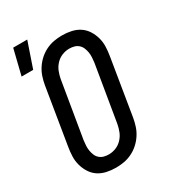

<svg xmlns="http://www.w3.org/2000/svg" viewBox="-200 -913 900 1018"><g transform="rotate(-30 250.0 -404.0)"><path d="M204 8Q175 8 147.5 2Q120 -4 98 -18.5Q76 -33 61.5 -55.5Q47 -78 39.5 -104.5Q32 -131 33 -159.5Q34 -188 39 -217L95 -559Q99 -583 107 -607.5Q115 -632 129.5 -654Q144 -676 163.5 -693.5Q183 -711 206.5 -722.5Q230 -734 255 -738.5Q280 -743 305 -743Q334 -743 361.5 -737Q389 -731 411 -716.5Q433 -702 447.5 -679.5Q462 -657 469.5 -630.5Q477 -604 476 -575.5Q475 -547 470 -518L414 -176Q410 -152 402 -127.5Q394 -103 379.5 -81Q365 -59 345.5 -41.5Q326 -24 302.5 -12.5Q279 -1 254 3.5Q229 8 204 8ZM206 -72Q228 -72 249.5 -80.5Q271 -89 287.5 -106.5Q304 -124 312.5 -145.5Q321 -167 325 -189L382 -531Q384 -547 385 -562.5Q386 -578 383.5 -593Q381 -608 375.5 -621.5Q370 -635 359 -645Q348 -655 333.5 -659Q319 -663 303 -663Q281 -663 259.5 -654.5Q238 -646 221.5 -628.5Q205 -611 196.5 -589.5Q188 -568 184 -546L127 -204Q125 -188 124 -172.5Q123 -157 125.5 -142Q128 -127 133.5 -113.5Q139 -100 150 -90Q161 -80 175.5 -76Q190 -72 206 -72ZM11 -661 49 -816H135L82 -661Z"/></g></svg>

Font: Iosevka Curly Slab Medium
Style: Italic
Weight: 500
Italic angle: -9°
Monospace: yes
Designer: Belleve Invis
Foundry: Belleve Invis
Version: Version 22.1.2; ttfautohint (v1.8.4)